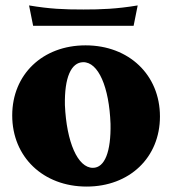

<svg xmlns="http://www.w3.org/2000/svg" viewBox="-20 -675 640 707"><path d="M299 12C457 12 569 -95 569 -246C569 -399 455 -508 295 -508C137 -508 25 -401 25 -250C25 -97 139 12 299 12ZM322 -57C266 -57 225 -152 219 -288C217 -390 242 -445 286 -446C342 -447 382 -355 387 -219C389 -117 366 -57 322 -57ZM87 -655 102 -580H472L487 -655C409 -642 351 -640 287 -640C215 -640 165 -642 87 -655Z"/></svg>

Font: Sinistre Bold
Style: Regular
Weight: 900
Designer: Jules Durand
Foundry: Collletttivo
Version: Version 69.420;Glyphs 3.2 (3217)